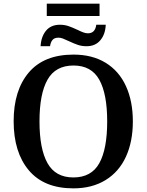

<svg xmlns="http://www.w3.org/2000/svg" viewBox="-20 -1025 806 1055"><path d="M55 -359Q55 -529 138.5 -627Q222 -725 384 -725Q487 -725 560.5 -680Q634 -635 672 -552Q710 -469 710 -358Q710 -247 672 -164Q634 -81 560 -35.5Q486 10 383 10Q222 10 138.5 -89Q55 -188 55 -359ZM569 -358Q569 -509 525.5 -587Q482 -665 384 -665Q285 -665 241 -587Q197 -509 197 -358Q197 -207 241 -128.5Q285 -50 383 -50Q482 -50 525.5 -128Q569 -206 569 -358ZM237 -1005H527V-937H237ZM309 -889Q334 -889 355 -882Q376 -875 406 -861Q426 -851 439 -846.5Q452 -842 463 -842Q503 -842 509 -889H561Q559 -837 531.5 -804Q504 -771 456 -771Q430 -771 409 -778Q388 -785 358 -799Q337 -809 325 -813.5Q313 -818 301 -818Q279 -818 268.5 -805.5Q258 -793 255 -771H203Q206 -824 233 -856.5Q260 -889 309 -889Z"/></svg>

Font: Noto Serif SemiBold
Style: Regular
Weight: 600
Designer: Monotype Design Team
Foundry: Monotype Imaging Inc.
Version: Version 1.001